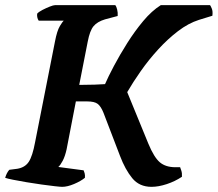

<svg xmlns="http://www.w3.org/2000/svg" viewBox="-31 -724 844 744"><path d="M210 0Q203 0 181 -2.5Q159 -5 130 -9Q101 -13 71.5 -18Q42 -23 19.5 -27.5Q-3 -32 -11 -35Q-5 -55 5 -66L36 -70Q66 -75 80.5 -97Q95 -119 105 -173L182 -563Q190 -605 201 -623Q212 -641 216 -644H119Q116 -648 114 -655Q112 -662 113 -671Q119 -678 133.5 -685.5Q148 -693 162 -698.5Q176 -704 182 -704H416Q420 -699 423 -687Q426 -675 425 -662L376 -649Q346 -640 331.5 -622.5Q317 -605 309 -563L276 -395Q308 -395 335.5 -396Q363 -397 376 -398Q388 -426 410.5 -468.5Q433 -511 462 -557Q491 -603 524 -642.5Q557 -682 592 -704H783Q786 -700 790 -690Q794 -680 792 -663L740 -647Q699 -634 659 -603.5Q619 -573 582 -532.5Q545 -492 514.5 -448.5Q484 -405 462 -367L544 -167Q566 -114 588.5 -95Q611 -76 649 -76H667Q668 -73 671.5 -63Q675 -53 674 -39Q647 -21 615 -10.5Q583 0 556 0Q509 0 481.5 -33.5Q454 -67 434 -120L370 -287Q360 -312 347.5 -321.5Q335 -331 307 -331H263L227 -145Q221 -118 212 -101Q203 -84 195 -77L293 -64Q295 -60 297 -52.5Q299 -45 298 -35Q282 -22 256 -11Q230 0 210 0Z"/></svg>

Font: Texturina
Style: Bold Italic
Weight: 700
Italic angle: -11°
Designer: Guillermo Torres Carreño
Foundry: Omnibus-Type
Version: Version 1.002; ttfautohint (v1.8.3)